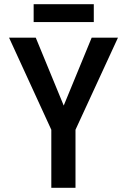

<svg xmlns="http://www.w3.org/2000/svg" viewBox="-20 -893 603 913"><path d="M224 0V-276L23 -714H150L283 -391L416 -714H541L339 -276V0ZM140 -788V-873H426V-788Z"/></svg>

Font: Noto Sans Mono SemiCondensed SemiBold
Style: Regular
Weight: 600
Width: 4
Designer: Monotype Design Team
Foundry: Monotype Imaging Inc.
Version: Version 2.014; ttfautohint (v1.8.4.7-5d5b)